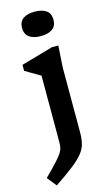

<svg xmlns="http://www.w3.org/2000/svg" viewBox="-151 -794 626 1079"><g transform="rotate(-15 162.0 -255.0)"><path d="M169.5 -601Q126.5 -601 102.2 -618.8Q78 -636.5 78 -672.5Q78 -708.5 102.2 -725.8Q126.5 -743 169.5 -743Q212.5 -743 236.8 -725.8Q261 -708.5 261 -672.5Q261 -636.5 236.8 -618.8Q212.5 -601 169.5 -601ZM114.5 -385.5Q109 -389 94 -397.8Q79 -406.5 60.5 -417.2Q42 -428 27 -437V-472L212.5 -525H249.5L241.5 -398.5V-25.5Q241.5 13.5 234.8 42Q228 70.5 207.2 97Q186.5 123.5 146 155.2Q105.5 187 38 232.5L-6 178Q38 134 62.5 107.5Q87 81 98 64Q109 47 111.8 32Q114.5 17 114.5 -4Z"/></g></svg>

Font: Newsreader Caption Medium
Style: Regular
Weight: 500
Designer: Hugues Gentile
Foundry: Production Type
Version: Version 1.001